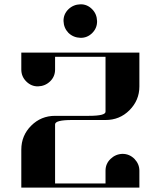

<svg xmlns="http://www.w3.org/2000/svg" viewBox="-20 -855 732 875"><path d="M77.1 0V-172.9Q77.1 -237.3 122.1 -282.2Q167 -327.1 231 -327.1H384.8Q461.9 -327.1 460.9 -346.2V-596.2H231V-538.1Q231 -505.9 208 -483.9Q185.5 -462.4 153.3 -461.4Q122.6 -460.9 99.6 -483.9Q77.1 -506.3 77.1 -538.1V-615.2H615.2V-460.9Q615.2 -397.9 569.8 -352.5Q525.4 -308.1 460.9 -308.1H308.1Q231 -308.1 231 -288.1V-19H460.9V-77.1Q460.9 -108.9 483.9 -130.9Q506.8 -152.8 538.1 -153.8Q569.8 -153.8 592.8 -130.9Q615.2 -107.4 615.2 -77.1V0ZM269.5 -759.3Q269 -790.5 292 -813Q314.5 -834.5 346.7 -835.4Q377.4 -835.9 399.9 -813Q421.4 -791.5 422.4 -758.8Q422.9 -727.1 400.4 -704.6Q377.9 -682.1 346.7 -682.6Q314.5 -683.6 292 -705.1Q270.5 -727.5 269.5 -759.3Z"/></svg>

Font: Hjet
Style: Regular
Weight: 400
Designer: T. Christopher White
Version: Version 1.2